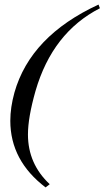

<svg xmlns="http://www.w3.org/2000/svg" viewBox="-20 -733 456 838"><path d="M410 -713 416 -697Q209 -591 135 -336Q102 -220 102 -146Q102 -18 197 71L179 85Q25 -32 25 -206Q25 -264 43 -329Q113 -576 410 -713Z"/></svg>

Font: GFS Solomos
Style: Regular
Weight: 400
Designer: George D. Matthiopoulos
Foundry: George D. Matthiopoulos
Version: Version 1.000